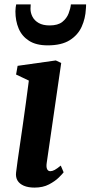

<svg xmlns="http://www.w3.org/2000/svg" viewBox="-20 -842 411 872"><path d="M137 10Q108 10 88.2 1.5Q68.5 -7 59.5 -22.2Q50.5 -37.5 53 -58.5Q55.5 -81 60.2 -113.5Q65 -146 70.8 -186.5Q76.5 -227 83.5 -274Q90.5 -321 97.2 -372Q104 -423 111 -476L53 -503.5L60 -543L233.5 -567.5L258 -556L192 -101Q189.5 -83 194 -73.8Q198.5 -64.5 208.5 -64.5Q217.5 -64.5 228.2 -70.2Q239 -76 256 -90L269 -59.5Q263.5 -52 246.8 -35.5Q230 -19 202.5 -4.5Q175 10 137 10ZM196.5 -636Q144 -636 111.8 -656.8Q79.5 -677.5 64.8 -712.2Q50 -747 50 -790.5Q50 -800 51.2 -808.2Q52.5 -816.5 53.5 -822H119.5Q119.5 -817.5 119 -812.5Q118.5 -807.5 118.5 -802Q118.5 -783.5 127.5 -766Q136.5 -748.5 155.8 -737.5Q175 -726.5 205.5 -726.5Q243 -726.5 263 -742.5Q283 -758.5 291.5 -780.8Q300 -803 302 -822H371Q371 -817.5 370.8 -812.5Q370.5 -807.5 370 -801.5Q368 -758.5 351 -720.8Q334 -683 296.8 -659.5Q259.5 -636 196.5 -636Z"/></svg>

Font: Merriweather
Style: Bold Italic
Weight: 700
Italic angle: -7.8°
Version: Version 2.101